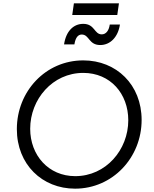

<svg xmlns="http://www.w3.org/2000/svg" viewBox="-20 -1119 921 1151"><path d="M683 -1029 693 -1099H423L413 -1029ZM581 -849C641 -849 688 -897 699 -972H638C633 -935 615 -913 590 -913C544 -913 549 -976 479 -976C421 -976 376 -933 364 -853H426C433 -897 450 -912 470 -912C516 -912 511 -849 581 -849ZM430 12C655 12 829 -174 829 -400C829 -611 678 -757 479 -757C253 -757 81 -571 81 -345C81 -133 233 12 430 12ZM431 -63C270 -63 161 -189 161 -347C161 -524 295 -682 479 -682C642 -682 749 -557 749 -398C749 -221 615 -63 431 -63Z"/></svg>

Font: Plus Jakarta Sans
Style: Italic
Weight: 400
Italic angle: -8°
Designer: Gumpita Rahayu
Foundry: Tokotype
Version: Version 2.071;gftools[0.9.30]